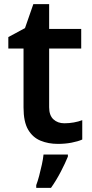

<svg xmlns="http://www.w3.org/2000/svg" viewBox="-20 -681 443 922"><path d="M289 -89Q312 -89 334.5 -93Q357 -97 375 -104V-11Q355 -2 324 4Q293 10 258 10Q212 10 174.5 -5.5Q137 -21 115 -58.5Q93 -96 93 -165V-448H20V-503L100 -546L140 -661H216V-542H370V-448H216V-166Q216 -127 236.5 -108Q257 -89 289 -89ZM306 71Q294 101 272.5 142.5Q251 184 225 221H154V208Q161 190 168 163.5Q175 137 181 109.5Q187 82 189 61H306Z"/></svg>

Font: Noto Sans New Tai Lue Semibold
Style: Regular
Weight: 400
Designer: Monotype Design Team
Foundry: Monotype Imaging Inc.
Version: Version 2.004; ttfautohint (v1.8.4.7-5d5b)